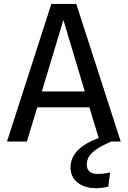

<svg xmlns="http://www.w3.org/2000/svg" viewBox="-20 -727 655 986"><path d="M551.3 0Q501 21.5 473.6 41Q446.2 60.5 435.9 78.5Q425.6 96.4 425.6 116.9Q425.6 141 439.2 153.6Q452.8 166.2 483.1 166.2Q511.3 166.2 545.6 159L535.9 231.8Q502.6 239.5 471.8 239.5Q432.8 239.5 403.3 225.9Q373.8 212.3 357.9 188.5Q342.1 164.6 342.1 134.4Q342.1 84.1 377.7 46.7Q413.3 9.2 486.7 -18.5L439 -175.9H171.3L117.9 0H15.9L243.6 -706.7H371.8L600 0ZM305.6 -624.6 194.9 -257.4H415.4Z"/></svg>

Font: Fira Code Fixed Retina
Style: Regular
Weight: 450
Monospace: yes
Designer: Carrois Corporate, Edenspiekermann AG, Nikita Prokopov
Foundry: Carrois Corporate, Edenspiekermann AG, Nikita Prokopov
Version: Version 5.002